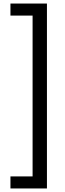

<svg xmlns="http://www.w3.org/2000/svg" viewBox="-20 -820 365 1084"><path d="M39 244V176H164V-732H39V-800H245V244Z"/></svg>

Font: Noto Sans Malayalam Condensed
Style: Regular
Weight: 400
Width: 3
Designer: Jelle Bosma - Monotype Design Team
Foundry: Monotype Imaging Inc.
Version: Version 2.104; ttfautohint (v1.8.4.7-5d5b)